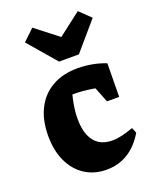

<svg xmlns="http://www.w3.org/2000/svg" viewBox="-148 -868 771 964"><g transform="rotate(-20 238.0 -386.0)"><path d="M253 13Q187 13 137.5 -19.5Q88 -52 61 -110Q34 -168 34 -246Q34 -331 65 -391.5Q96 -452 153 -484Q210 -516 289 -516Q326 -516 364.5 -509Q403 -502 438 -488L419 -369Q326 -401 222 -401Q206 -401 191 -398Q176 -395 162 -390L234 -449Q218 -402 210 -358.5Q202 -315 202 -275Q202 -223 217 -187Q232 -151 260.5 -133Q289 -115 330 -115Q354 -115 382 -121.5Q410 -128 443 -140L455 -111Q381 13 253 13ZM371 -309 300 -488H438L436 -309ZM213 -579 85 -728 145 -785 266 -691 388 -785 447 -728 319 -579Z"/></g></svg>

Font: Piazzolla Thin Black
Style: Regular
Weight: 900
Version: Version 2.005